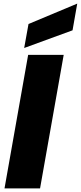

<svg xmlns="http://www.w3.org/2000/svg" viewBox="-20 -1044 448 1064"><path d="M5 0H202L333 -740H136ZM138 -911 114 -778 382 -876 408 -1024Z"/></svg>

Font: SVN-Poppins ExtraBold
Style: Italic
Weight: 800
Italic angle: -10°
Designer: Ninad Kale (Devanagari), Jonny Pinhorn (Latin)
Foundry: Indian Type Foundry
Version: Version 3.002 2017